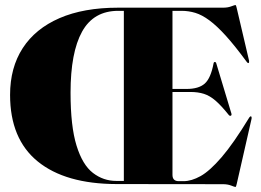

<svg xmlns="http://www.w3.org/2000/svg" viewBox="-20 -731 1034 762"><path d="M448 -700.5H865Q884 -700.5 897.8 -705.8Q911.5 -711 914.5 -711Q917 -711 919.5 -699L968.5 -490Q969.5 -482.5 966.5 -481Q963.5 -479.5 959.5 -485Q912.5 -549 876.5 -588.8Q840.5 -628.5 811 -650.2Q781.5 -672 755 -680Q728.5 -688 700.5 -688H664.5V-378H720.5Q768.5 -378 792.5 -399.2Q816.5 -420.5 827.5 -479Q828.5 -485 832.5 -485Q837 -485 838.5 -479L898.5 -280Q900 -274 896.5 -272Q892.5 -270 888.5 -274Q859 -311 836 -331Q813 -351 789.5 -358.5Q766 -366 735.5 -366H664.5V-37Q664.5 -12 689.5 -12H708.5Q740 -12 776.2 -32.2Q812.5 -52.5 859.5 -107Q906.5 -161.5 969.5 -265Q973.5 -270.5 976.5 -269Q979.5 -267.5 978.5 -260L919.5 -1Q917 11 914.5 11Q911.5 11 897.5 5.5Q883.5 0 864.5 0L442.5 -0.5Q239.5 -1 129.8 -90.2Q20 -179.5 20 -354.5Q20 -462.5 70.2 -540Q120.5 -617.5 216.2 -659Q312 -700.5 448 -700.5ZM260 -363Q260 -229.5 283.8 -153Q307.5 -76.5 348.8 -44.8Q390 -13 441.5 -13H471.5V-688H449.5Q351.5 -688 305.8 -605.5Q260 -523 260 -363Z"/></svg>

Font: Fraunces 144pt Black
Style: Regular
Weight: 900
Version: Version 1.000;[0bf87f6ff]